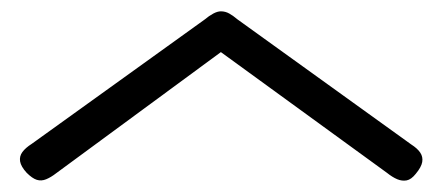

<svg xmlns="http://www.w3.org/2000/svg" viewBox="-20 -561 781 339"><path d="M370 -541Q378 -541 385 -537Q392 -533 399 -527L706 -306Q717 -299 722 -291.5Q727 -284 725.5 -275Q724 -266 714 -254Q706 -244 698 -242.5Q690 -241 681.5 -244.5Q673 -248 663 -256L370 -469L79 -255Q70 -248 61.5 -244.5Q53 -241 45 -243.5Q37 -246 27 -256Q17 -267 15.5 -276Q14 -285 19.5 -292.5Q25 -300 36 -307L342 -527Q349 -533 356.5 -537Q364 -541 370 -541Z"/></svg>

Font: Fredoka Expanded
Style: Regular
Weight: 400
Width: 7
Designer: Ben Nathan
Foundry: Milena B. Brandão, Ben Nathan
Version: Version 2.001